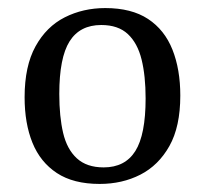

<svg xmlns="http://www.w3.org/2000/svg" viewBox="-20 -446 508 476"><path d="M341 -202Q341 -258 331 -298.5Q321 -339 297 -361.5Q273 -384 231 -384Q178 -384 152.5 -343.5Q127 -303 127 -213Q127 -157 136.5 -116.5Q146 -76 170.5 -53.5Q195 -31 237 -31Q290 -31 315.5 -71.5Q341 -112 341 -202ZM41 -205Q41 -282 68 -331Q95 -380 140.5 -403Q186 -426 241 -426Q306 -426 347 -399Q388 -372 407.5 -323Q427 -274 427 -209Q427 -132 400 -84Q373 -36 328 -13Q283 10 227 10Q162 10 121 -17Q80 -44 60.5 -92Q41 -140 41 -205Z"/></svg>

Font: Yrsa
Style: Regular
Weight: 400
Designer: Anna Giedrys (Yrsa+Rasa design), David Brezina (Yrsa art-direction, Rasa art-direction, design)
Foundry: Rosetta Type Foundry
Version: Version 2.004